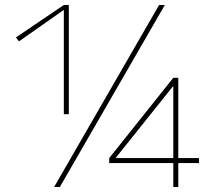

<svg xmlns="http://www.w3.org/2000/svg" viewBox="-20 -750 873 770"><path d="M197 0 618 -730H641L220 0ZM236 -292V-709H234L56 -584L44 -600L236 -730H256V-292ZM675 0V-96H418V-116L675 -438H695V-116H778V-96H695V0ZM445 -116H675V-403H673L445 -118Z"/></svg>

Font: M PLUS 1 Thin Thin
Style: Regular
Weight: 250
Version: Version 1.001